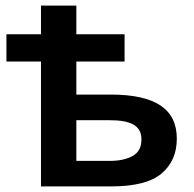

<svg xmlns="http://www.w3.org/2000/svg" viewBox="-20 -664 691 684"><path d="M126 -644V-542H2.9V-444.8H126V0H377C459.5 0 519 -15.1 555.7 -45.9C591.8 -76.7 609.9 -117.7 609.9 -169.9C609.9 -275.4 534.2 -327.1 374 -327.1H252V-444.8H423.8V-542H252V-644ZM369.1 -235.8C444.8 -235.8 483.9 -217.8 483.9 -167C483.9 -139.6 473.6 -120.1 452.6 -108.4C431.6 -96.7 404.3 -90.8 371.1 -90.8H252V-235.8Z"/></svg>

Font: Noto Reveo Sans
Style: Regular
Weight: 600
Designer: Monotype Design Team
Foundry: Monotype Imaging Inc.
Version: Version 2.007